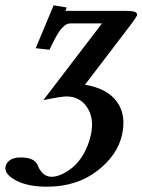

<svg xmlns="http://www.w3.org/2000/svg" viewBox="-32 -474 535 721"><path d="M216.3 -439.9Q214.8 -433.1 212.9 -433.1H439.9Q465.3 -433.1 474.9 -429.2Q484.4 -425.3 482.4 -416Q481.4 -412.1 462.9 -386.2L287.1 -155.8Q369.6 -142.1 406 -93.3Q442.4 -44.4 426.8 29.8Q410.2 108.4 333 167.7Q255.9 227.1 144.5 227.1Q71.3 227.1 27.1 203.1Q-17.1 179.2 -11.2 150.9Q-8.3 136.7 6.1 127Q20.5 117.2 45.9 117.2Q97.7 117.2 109.9 147Q112.8 155.3 117.4 162.6Q122.1 169.9 128.4 176.3Q134.8 182.6 143.3 186.3Q151.9 189.9 161.6 189.9Q178.7 189.9 199.5 180.7Q220.2 171.4 241.9 153.6Q263.7 135.7 282.2 103.5Q300.8 71.3 309.6 30.8Q322.3 -29.8 295.2 -70.8Q268.1 -111.8 217.8 -111.8Q197.8 -111.8 130.9 -98.1L351.1 -386.2H232.9Q225.1 -386.2 217.8 -382.6Q210.4 -378.9 200.9 -368.9Q191.4 -358.9 179.7 -338.4Q168 -317.9 153.8 -287.1L102.1 -293L169.4 -454.1L218.8 -445.8Q217.3 -443.8 216.3 -439.9Z"/></svg>

Font: Linux Libertine Slanted
Style: Semibold Slanted
Weight: 600
Designer: Philipp H. Poll
Foundry: Philipp H. Poll
Version: Version 5.1.1